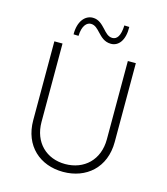

<svg xmlns="http://www.w3.org/2000/svg" viewBox="-130 -1004 968 1113"><g transform="rotate(15 353.5 -448.0)"><path d="M429 -781C474 -781 509 -822 507 -903L477 -904C475 -840 455 -816 428 -816C403 -816 386 -835 368 -855C348 -876 326 -900 290 -900C243 -900 205 -856 206 -778L236 -777C238 -840 264 -863 288 -863C313 -863 329 -845 346 -827C367 -805 389 -781 429 -781ZM158 -240V-710H109V-237C109 -82 215 8 353 8C491 8 598 -82 598 -237V-710H550V-240C550 -116 466 -39 353 -39C241 -39 158 -116 158 -240Z"/></g></svg>

Font: Sulaf Light
Style: Regular
Weight: 300
Designer: Bandar Raffah (Arabic) and Santiago Orozco (Latin)
Foundry: Caramella and Typemade
Version: Version 1.005;PS 001.005;hotconv 1.0.88;makeotf.lib2.5.64775